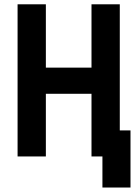

<svg xmlns="http://www.w3.org/2000/svg" viewBox="-20 -713 626 875"><path d="M446.8 141.6V0H397V-285.6H189V0H60.1V-693.4H189V-404.8H397V-693.4H525.9V-118.7H574.7V141.6Z"/></svg>

Font: Cascadia Mono
Style: Bold
Weight: 700
Monospace: yes
Designer: Aaron Bell
Foundry: Saja Typeworks
Version: Version 2404.023; ttfautohint (v1.8.4)